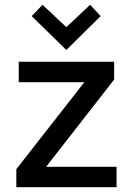

<svg xmlns="http://www.w3.org/2000/svg" viewBox="-20 -779 552 799"><path d="M48 0V-75L331 -437H58V-522H455V-448L172 -85H465V0ZM112 -712 157 -759 256 -666 355 -759 399 -712 256 -571Z"/></svg>

Font: Oxanium Medium
Style: Regular
Weight: 500
Designer: Severin Meyer
Version: Version 1.001